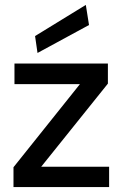

<svg xmlns="http://www.w3.org/2000/svg" viewBox="-20 -763 508 783"><path d="M35 0V-81L306 -420H39V-504H420V-422L148 -83H425V0ZM133 -547 123 -616 330 -743 343 -661Z"/></svg>

Font: AWOL-DM Medium
Style: Regular
Weight: 500
Designer: Colophon Foundry, Jonny Pinhorn, Mikhail Sharanda
Foundry: Colophon Foundry
Version: Version 1.000;Glyphs 3.2.3 (3260)